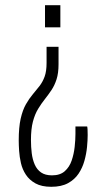

<svg xmlns="http://www.w3.org/2000/svg" viewBox="-20 -546 402 738"><path d="M177 172Q140 172 116.5 159Q93 146 79.5 125.5Q66 105 60.5 81Q55 57 53.5 34Q52 11 52 -6Q52 -57 59.5 -90Q67 -123 79.5 -145Q92 -167 106 -183.5Q120 -200 132 -215.5Q144 -231 151.5 -251.5Q159 -272 159 -304V-366H205V-299Q205 -265 197.5 -241.5Q190 -218 178 -200Q166 -182 152.5 -165Q139 -148 126.5 -127.5Q114 -107 106.5 -78.5Q99 -50 99 -8Q99 19 102 43Q105 67 113.5 86.5Q122 106 138 117Q154 128 180 128Q211 128 229 112Q247 96 255.5 71Q264 46 267 18.5Q270 -9 270 -31Q270 -39 270 -46Q270 -53 270 -60H315Q316 -57 316.5 -49Q317 -41 317 -27Q317 -7 314.5 19Q312 45 304.5 72Q297 99 282 121.5Q267 144 241.5 158Q216 172 177 172ZM153 -441V-526H212V-441Z"/></svg>

Font: Archivo ExtraCondensed Thin
Style: Regular
Weight: 250
Width: 2
Designer: Hector Gatti
Foundry: Omnibus-Type
Version: Version 2.001